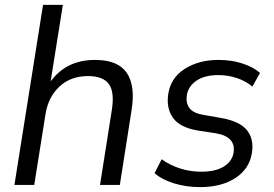

<svg xmlns="http://www.w3.org/2000/svg" viewBox="-20 -756 1121 785"><path d="M39 0 156 -736H237L187 -423Q251 -511 369 -511Q462 -511 498 -458.5Q534 -406 518 -306L470 0H389L437 -305Q449 -380 425 -412.5Q401 -445 340 -445Q269 -445 223 -402Q177 -359 166 -289L120 0Z M798 9Q741 9 691 -6.5Q641 -22 612 -48L641 -105Q674 -81 715.5 -67.5Q757 -54 803 -54Q861 -54 895 -75Q929 -96 935 -132Q945 -197 863 -211L791 -222Q716 -234 687.5 -274Q659 -314 668 -372Q678 -438 735.5 -474.5Q793 -511 873 -511Q928 -511 972.5 -496Q1017 -481 1043 -458L1012 -402Q986 -424 949.5 -436.5Q913 -449 873 -449Q816 -449 783 -426Q750 -403 744 -368Q739 -336 754 -315Q769 -294 808 -287L882 -274Q959 -261 989 -224.5Q1019 -188 1010 -131Q1000 -66 943 -28.5Q886 9 798 9Z"/></svg>

Font: Mulish
Style: Italic
Weight: 400
Italic angle: -9°
Designer: Vernon Adams
Foundry: Vernon Adams
Version: Version 3.603; ttfautohint (v1.8.3)